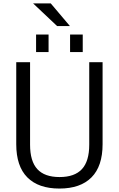

<svg xmlns="http://www.w3.org/2000/svg" viewBox="-20 -1095 695 1125"><path d="M191.4 -790V-892.6H264.6V-790ZM390.6 -790V-892.6H464.8V-790ZM314.5 -942.4 173.8 -1075.2H277.3L389.6 -942.4ZM75.2 -250V-730.5H156.2V-247.1Q156.2 -150.4 198.7 -104Q241.2 -57.6 329.1 -57.6Q417 -57.6 460 -104Q502.9 -150.4 502.9 -247.1V-730.5H581.1V-250Q581.1 -121.1 516.1 -55.7Q451.2 9.8 328.1 9.8Q205.1 9.8 140.1 -55.7Q75.2 -121.1 75.2 -250Z"/></svg>

Font: Mgen+ 1c regular
Style: Regular
Weight: 400
Designer: [Source Han Sans]
Ryoko NISHIZUKA  (kana & ideographs); Paul D. Hunt (Latin, Greek & Cyrillic); Wenlong ZHANG  (bopomofo
Version: Version 1.059.20150602